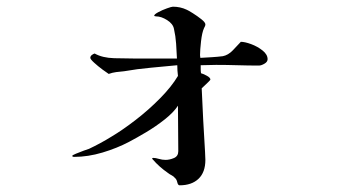

<svg xmlns="http://www.w3.org/2000/svg" viewBox="-20 -527 1040 574"><path d="M780 -350Q780 -342 770.5 -336.5Q761 -331 754 -331Q722 -331 690 -332Q658 -333 626 -333Q615 -333 603 -332.5Q591 -332 580 -332Q580 -326 580 -320Q580 -314 581 -308Q586 -307 597.5 -301Q609 -295 609 -289Q609 -288 603 -282Q597 -276 591 -270.5Q585 -265 583 -263Q585 -216 587.5 -168Q590 -120 593 -73Q593 -67 593.5 -61Q594 -55 594 -49Q594 -12 573.5 7.5Q553 27 517 27Q512 27 510 18Q508 9 503 5Q499 0 493 -3Q487 -6 482 -10Q456 -28 437 -50Q435 -52 435 -53Q435 -55 438 -55Q445 -55 455 -52Q465 -49 475 -49Q487 -49 500 -54.5Q513 -60 513 -75Q513 -110 512.5 -143.5Q512 -177 512 -211Q499 -191 472.5 -170Q446 -149 416.5 -131.5Q387 -114 366 -103Q330 -84 286.5 -71Q243 -58 202 -58Q196 -58 196 -61Q196 -63 207 -67.5Q218 -72 230 -76.5Q242 -81 246 -82Q263 -90 280.5 -99.5Q298 -109 314 -119Q346 -138 385 -168Q424 -198 458.5 -233Q493 -268 512 -300Q511 -308 510.5 -316Q510 -324 510 -332Q470 -328 430.5 -324.5Q391 -321 351 -314Q339 -313 327.5 -311.5Q316 -310 305 -306Q300 -309 286.5 -319Q273 -329 261.5 -339.5Q250 -350 250 -354Q250 -359 254.5 -362.5Q259 -366 263 -367Q286 -354 321.5 -353Q357 -352 384 -352H509Q508 -374 506.5 -396.5Q505 -419 500 -441Q497 -456 479.5 -467Q462 -478 447 -478Q446 -478 443.5 -478.5Q441 -479 441 -480Q441 -484 453 -490.5Q465 -497 479 -502Q493 -507 497 -507Q519 -507 538 -498Q543 -496 556.5 -487.5Q570 -479 582 -469.5Q594 -460 594 -454Q594 -451 592.5 -448Q591 -445 590 -443Q584 -430 581 -403.5Q578 -377 578 -362L579 -354Q596 -355 613 -356Q630 -357 646 -359Q662 -362 676 -376.5Q690 -391 700 -402Q712 -402 731 -395Q750 -388 765 -376Q780 -364 780 -350Z"/></svg>

Font: Kaisei HarunoUmi Medium
Style: Regular
Weight: 500
Designer: Font-Kai, 金井和夫
Foundry: KAZUO KANAI
Version: Version 5.003